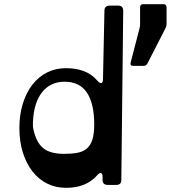

<svg xmlns="http://www.w3.org/2000/svg" viewBox="-20 -887 819 921"><path d="M290 -495Q221 -495 181 -443.5Q141 -392 138 -298Q138 -290 138 -283Q138 -276 140 -268Q153 -205 186.5 -177Q220 -149 288 -149Q324 -149 351 -154Q378 -159 396 -174Q414 -189 423 -217Q432 -245 432 -290Q432 -390 397 -442.5Q362 -495 290 -495ZM547 -860Q571 -860 571 -835L562 -24Q562 0 538 0H497Q472 0 472 -24V-38Q472 -55 464.5 -57Q457 -59 446 -46Q393 14 297 14Q247 14 206 -6.5Q165 -27 135.5 -65Q106 -103 89.5 -155.5Q73 -208 73 -273Q73 -337 89.5 -390Q106 -443 135.5 -481Q165 -519 206 -539.5Q247 -560 297 -560Q345 -560 383 -545.5Q421 -531 447 -500Q458 -487 466 -488.5Q474 -490 474 -507L481 -836Q481 -860 506 -860ZM652 -852Q652 -867 667 -867H764Q779 -867 779 -852V-773Q779 -762 775 -754L687 -582Q681 -571 669 -571H620Q602 -571 607 -588L650 -754Q651 -759 651.5 -763Q652 -767 652 -772Z"/></svg>

Font: OpenDyslexic 3
Style: Regular
Weight: 400
Designer: Abelardo Gonzalez
Version: Version 1.000;PS 001.001;hotconv 1.0.56